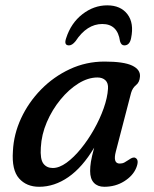

<svg xmlns="http://www.w3.org/2000/svg" viewBox="-20 -706 590 736"><path d="M424 -125Q412 -79 439 -79Q449 -79 457 -83.2Q465 -87.5 474.5 -94Q491 -106 499.5 -100.5Q514.5 -92.5 502 -62Q489.5 -32 456 -11Q422.5 10 379.5 10Q354.5 10 340 -5.2Q325.5 -20.5 325.5 -50.5Q325.5 -67 328.5 -86Q331.5 -105 341 -140Q296 -64.5 242.2 -27.2Q188.5 10 130 10Q81.5 10 53 -22.2Q24.5 -54.5 29.5 -126.5Q32.5 -191.5 61 -252.8Q89.5 -314 137.5 -363Q185.5 -412 247.8 -441Q310 -470 380.5 -470Q454.5 -470 486.8 -454.5Q519 -439 516.5 -412Q515 -390.5 501.5 -379.8Q488 -369 482.5 -350ZM136.5 -140.5Q133.5 -96 146.2 -79Q159 -62 182.5 -62Q207 -62 235 -82.2Q263 -102.5 290.2 -136Q317.5 -169.5 340.2 -209.8Q363 -250 377.5 -291Q392 -332 394 -366Q395.5 -387.5 384.2 -398.2Q373 -409 353.5 -409Q317.5 -409 280.5 -386Q243.5 -363 211.8 -324.2Q180 -285.5 159.5 -237.8Q139 -190 136.5 -140.5ZM372 -614Q313 -614 269.5 -548Q256.5 -532 244.5 -532Q224 -532 233.5 -559.5Q252 -617.5 295.8 -651.5Q339.5 -685.5 391 -685.5Q442.5 -685.5 468.5 -651.5Q494.5 -617.5 482.5 -559.5Q477 -532 456.5 -532Q444.5 -532 440 -548Q431 -614 372 -614Z"/></svg>

Font: Fraunces 9pt S100
Style: Italic
Weight: 400
Italic angle: -16°
Version: Version 1.000; ttfautohint (v1.8.3)